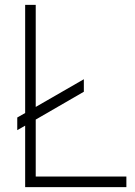

<svg xmlns="http://www.w3.org/2000/svg" viewBox="-20 -770 556 790"><path d="M500 -43.5V0H83.5V-253L51 -234.5V-286.5L83.5 -305V-750H127V-330L325 -444V-392.5L127 -278V-43.5Z"/></svg>

Font: Russisch Sans ExtraLight
Style: Regular
Weight: 200
Width: 4
Designer: Michael Sharanda (font) & Cristiano Sobral (main changes)
Foundry: Michael Sharanda
Version: Version 2.00;September 8, 2020;FontCreator 13.0.0.2681 64-bi